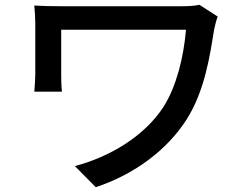

<svg xmlns="http://www.w3.org/2000/svg" viewBox="-20 -737 1040 800"><path d="M811 -717C789 -712 761 -711 734 -711H236C191 -711 151 -712 123 -714C125 -690 127 -664 127 -640V-427C127 -405 125 -382 123 -355H238C235 -383 235 -413 235 -427V-613H755C745 -499 716 -379 662 -293C581 -167 433 -82 292 -45L379 43C539 -10 676 -111 758 -240C832 -357 854 -500 872 -613C874 -624 882 -656 887 -668Z"/></svg>

Font: Source Han Sans KR Medium
Style: Regular
Weight: 500
Designer: Ryoko NISHIZUKA (kana & ideographs); Paul D. Hunt (Latin, Greek & Cyrillic); Wenlong ZHANG (bopomofo); Sandoll Communica
Foundry: Adobe Systems Incorporated
Version: Version 1.001;PS 1.001;hotconv 1.0.78;makeotf.lib2.5.61930